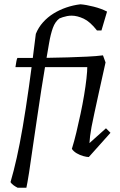

<svg xmlns="http://www.w3.org/2000/svg" viewBox="-20 -720 560 895"><path d="M62 155Q52 150 43 143.5Q34 137 29 129Q44 78 58 15.5Q72 -47 86 -128.5Q100 -210 115 -316.5Q130 -423 147 -562Q159 -592 180.5 -616Q202 -640 229.5 -657Q257 -674 289 -685Q321 -696 355 -700Q381 -698 416.5 -689Q452 -680 479 -666L453 -578H432Q400 -619 370 -633Q340 -647 314 -647Q303 -647 292.5 -645Q282 -643 273 -640Q264 -637 257 -634Q237 -619 226.5 -590Q216 -561 209 -520Q202 -479 193 -427Q183 -368 172.5 -301Q162 -234 152.5 -167.5Q143 -101 134 -42Q124 31 115.5 84.5Q107 138 103 155ZM394 12Q384 12 368 7.5Q352 3 337.5 -5.5Q323 -14 315 -26Q326 -61 336 -103Q346 -145 355.5 -189.5Q365 -234 372 -276Q379 -318 383 -353.5Q387 -389 387 -413L460 -462L472 -429Q453 -345 440.5 -287Q428 -229 419.5 -190.5Q411 -152 406.5 -127.5Q402 -103 400 -86Q398 -69 397 -53L474 -122L495 -101ZM52 -407Q54 -420 56 -432Q58 -444 61 -450Q82 -450 119.5 -450Q157 -450 202.5 -450.5Q248 -451 296 -452.5Q344 -454 386.5 -456Q429 -458 460 -462L461 -438L456 -407Z"/></svg>

Font: Labrada
Style: Italic
Weight: 400
Italic angle: -7°
Designer: Mercedes Jáuregui
Foundry: Omnibus-Type Team
Version: Version 1.000